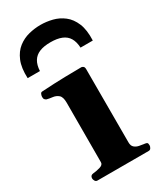

<svg xmlns="http://www.w3.org/2000/svg" viewBox="-191 -815 736 880"><g transform="rotate(-30 177.0 -374.5)"><path d="M51.8 0Q43.5 0 39.3 -7.3Q35.2 -14.6 35.2 -20Q35.2 -36.6 51.3 -38.1Q69.3 -39.6 88.4 -45.2Q107.4 -50.8 107.4 -64.5L107.9 -379.9Q107.9 -410.2 95.2 -420.9Q82.5 -431.6 65.4 -433.6Q48.3 -435.5 35.2 -439Q30.3 -441.4 26.9 -445.3Q23.4 -449.2 23.4 -458.5Q23.4 -464.4 26.4 -471.9Q29.3 -479.5 35.2 -480Q105 -484.4 161.4 -485.6Q217.8 -486.8 247.6 -486.8Q251.5 -486.8 256.8 -482.9Q262.2 -479 262.2 -467.3V-80.6Q262.2 -62 272.2 -53.5Q282.2 -44.9 296.1 -42.2Q310.1 -39.6 321.8 -38.1Q332 -37.1 335.7 -34.2Q339.4 -31.2 339.4 -20Q339.4 -14.6 335.2 -7.3Q331.1 0 322.8 0ZM181.6 -748.5Q212.4 -748.5 243.7 -740.7Q274.9 -732.9 300.8 -712.9Q326.7 -692.9 341.6 -657.2Q356.4 -621.6 354 -566.4H289.1Q287.6 -597.7 275.6 -617.7Q263.7 -637.7 240.2 -647.2Q216.8 -656.7 181.6 -656.7Q146.5 -656.7 123.3 -647.2Q100.1 -637.7 87.9 -617.7Q75.7 -597.7 74.2 -566.4H9.3Q6.8 -621.6 21.7 -657.2Q36.6 -692.9 62.5 -712.9Q88.4 -732.9 119.6 -740.7Q150.9 -748.5 181.6 -748.5Z"/></g></svg>

Font: Gelasio
Style: Bold
Weight: 700
Designer: Eben Sorkin
Foundry: Eben Sorkin
Version: Version 1.008